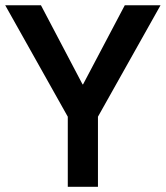

<svg xmlns="http://www.w3.org/2000/svg" viewBox="-20 -717 636 737"><path d="M240.2 0H356V-269L596.2 -696.8H459L298.8 -393.1H296.9L137.2 -696.8H0L240.2 -269Z"/></svg>

Font: Doppio One
Style: Regular
Weight: 400
Designer: Szymon Celej
Foundry: Sorkin Type Co
Version: Version 1.002